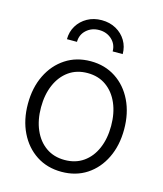

<svg xmlns="http://www.w3.org/2000/svg" viewBox="-112 -817 773 911"><g transform="rotate(15 275.0 -361.5)"><path d="M275.4 10.7Q205.1 10.7 151.9 -23.9Q98.6 -58.6 68.6 -119.9Q38.6 -181.2 38.6 -260.3Q38.6 -339.8 68.6 -401.1Q98.6 -462.4 151.9 -497.3Q205.1 -532.2 275.4 -532.2Q345.2 -532.2 398.4 -497.3Q451.7 -462.4 481.4 -401.1Q511.2 -339.8 511.2 -260.3Q511.2 -181.2 481.4 -119.9Q451.7 -58.6 398.7 -23.9Q345.7 10.7 275.4 10.7ZM275.4 -47.4Q328.6 -47.4 367.2 -74.5Q405.8 -101.6 426.5 -149.7Q447.3 -197.8 447.3 -260.3Q447.3 -322.8 426.5 -370.8Q405.8 -418.9 367.2 -446.5Q328.6 -474.1 275.4 -474.1Q222.2 -474.1 183.6 -446.8Q145 -419.4 124 -371.1Q103 -322.8 103 -260.3Q103 -197.8 124 -149.7Q145 -101.6 183.6 -74.5Q222.2 -47.4 275.4 -47.4ZM275.4 -733.9Q314.9 -733.9 345.9 -716.6Q377 -699.2 394.5 -669.9Q412.1 -640.6 412.1 -604H362.8Q362.8 -639.2 337.6 -662.4Q312.5 -685.5 275.4 -685.5Q238.3 -685.5 212.9 -662.4Q187.5 -639.2 187.5 -604H138.2Q138.2 -640.6 156 -669.9Q173.8 -699.2 204.8 -716.6Q235.8 -733.9 275.4 -733.9Z"/></g></svg>

Font: Inter 28pt Light
Style: Regular
Weight: 300
Designer: Rasmus Andersson
Foundry: rsms
Version: Version 4.001;git-66647c0bb